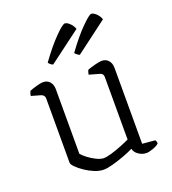

<svg xmlns="http://www.w3.org/2000/svg" viewBox="-135 -835 841 941"><g transform="rotate(-20 285.5 -364.5)"><path d="M246 5Q223 5 197.5 -5.5Q172 -16 149.5 -31.5Q127 -47 113 -61.5Q99 -76 99 -84V-420Q99 -437 81 -443L32 -457Q33 -465 35.5 -471.5Q38 -478 39 -481Q53 -487 76 -493.5Q99 -500 110 -500Q134 -500 146.5 -484.5Q159 -469 159 -446V-109Q169 -97 187.5 -83Q206 -69 227.5 -58.5Q249 -48 265 -48Q280 -48 305.5 -55.5Q331 -63 358.5 -74Q386 -85 405 -94V-420Q405 -439 387 -443L334 -458Q337 -473 341 -481Q355 -487 380.5 -493.5Q406 -500 416 -500Q439 -500 452 -485Q465 -470 465 -446V-50L531 -44Q537 -37 537 -26Q528 -16 505.5 -8Q483 0 471 0Q448 0 429 -13.5Q410 -27 407 -45Q385 -34 354 -22.5Q323 -11 293.5 -3Q264 5 246 5ZM327 -564Q320 -567 313 -572.5Q306 -578 304 -582Q354 -651 395.5 -692.5Q437 -734 448 -734Q459 -734 473.5 -720Q488 -706 493 -689ZM188 -564Q180 -567 174 -572.5Q168 -578 166 -582Q216 -651 257 -692.5Q298 -734 310 -734Q321 -734 335.5 -720Q350 -706 355 -689Z"/></g></svg>

Font: Texturina Thin
Style: Regular
Weight: 100
Designer: Guillermo Torres Carreño
Foundry: Omnibus-Type
Version: Version 1.002; ttfautohint (v1.8.3)